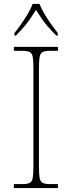

<svg xmlns="http://www.w3.org/2000/svg" viewBox="-20 -951 365 971"><path d="M50 0V-20H93Q118 -20 130 -26Q142 -32 145.5 -51Q149 -70 149 -108V-606Q149 -645 145.5 -663.5Q142 -682 130 -688Q118 -694 93 -694H50V-714H273V-694H233Q208 -694 196 -688Q184 -682 180.5 -663.5Q177 -645 177 -606V-108Q177 -70 180.5 -51Q184 -32 196 -26Q208 -20 233 -20H273V0ZM53 -784Q69 -803 87 -829Q105 -855 121 -882Q137 -909 145 -931H180Q188 -909 204 -882Q220 -855 238.5 -829Q257 -803 272 -784V-771H265Q240 -796 222.5 -816Q205 -836 191 -856.5Q177 -877 162 -901Q147 -877 133 -856.5Q119 -836 102 -816Q85 -796 60 -771H53Z"/></svg>

Font: Noto Serif Tibetan Thin
Style: Regular
Weight: 250
Version: Version 2.103